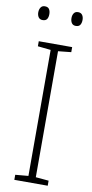

<svg xmlns="http://www.w3.org/2000/svg" viewBox="-99 -934 469 974"><g transform="rotate(10 136.0 -447.0)"><path d="M222 0H50V-26L117 -32V-681L50 -688V-714H222V-688L155 -681V-32L222 -26ZM22 -858Q22 -873 29 -883.5Q36 -894 50 -894Q66 -894 72.5 -884Q79 -874 79 -858Q79 -842 72.5 -832.5Q66 -823 50 -823Q36 -823 29 -833Q22 -843 22 -858ZM193 -859Q193 -874 200 -884Q207 -894 221 -894Q236 -894 243 -884Q250 -874 250 -859Q250 -843 243.5 -833Q237 -823 221 -823Q207 -823 200 -833Q193 -843 193 -859Z"/></g></svg>

Font: Noto Sans Gujarati UI SemiCondensed ExtraLight
Style: Regular
Weight: 200
Width: 4
Designer: Jelle Bosma - Monotype Design Team, Universal Thirst
Foundry: Monotype Imaging Inc.
Version: Version 2.106; ttfautohint (v1.8.4.7-5d5b)